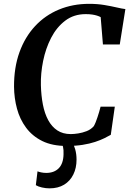

<svg xmlns="http://www.w3.org/2000/svg" viewBox="-20 -772 690 1026"><path d="M336.5 8Q259.5 8 206.2 -18.2Q153 -44.5 119.5 -89.5Q86 -134.5 70.8 -191.2Q55.5 -248 55 -308.5Q54.5 -411 84 -492.8Q113.5 -574.5 167.5 -632.5Q221.5 -690.5 295.2 -721Q369 -751.5 456.5 -751.5Q500.5 -751.5 537.8 -745.2Q575 -739 603.8 -732.2Q632.5 -725.5 650 -723.5L620 -534.5H530L518 -680.5Q509.5 -685 498.5 -688.5Q487.5 -692 473 -694.2Q458.5 -696.5 438 -696.5Q374.5 -696.5 328.5 -661.5Q282.5 -626.5 253.2 -569.8Q224 -513 210.5 -446.5Q197 -380 198.5 -317Q200 -261 209.2 -213.2Q218.5 -165.5 237.5 -130.2Q256.5 -95 286.2 -75.2Q316 -55.5 358 -55.5Q375 -55.5 397.8 -59Q420.5 -62.5 443 -71.2Q465.5 -80 481 -97.5Q486.5 -107 491.5 -119.5Q496.5 -132 501 -145.8Q505.5 -159.5 509.8 -173.8Q514 -188 517.5 -202H593.5L572 -51.5Q558 -43.5 537.2 -33.2Q516.5 -23 487.8 -13.5Q459 -4 421.5 2Q384 8 336.5 8ZM338 -15 365.5 -13Q374.5 0.5 381.8 25.8Q389 51 389 81Q389 125.5 372 160.2Q355 195 322.8 214.8Q290.5 234.5 244.5 234.5Q225 234.5 204.2 229.8Q183.5 225 171.5 217.5L180.5 143.5Q187 146.5 200 149.2Q213 152 227 152Q269.5 152 294 127Q318.5 102 319.5 52.5Q320.5 28.5 316.8 13.2Q313 -2 309.5 -13Z"/></svg>

Font: Merriweather 24pt SemiBold
Style: Italic
Weight: 600
Italic angle: -7.8°
Version: Version 2.101